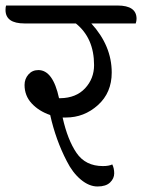

<svg xmlns="http://www.w3.org/2000/svg" viewBox="-66 -671 515 696"><path d="M360 -651Q429 -651 429 -603Q429 -595 426 -586H265Q339 -505 339 -408Q339 -335 289 -290Q239 -245 173 -245H161Q179 -164 211.5 -116.5Q244 -69 307 -69Q329 -69 341 -75Q348 -61 348 -42.5Q348 -24 333 -9.5Q318 5 287.5 5Q257 5 227 -20Q197 -45 176 -87Q136 -164 116 -254Q75 -268 49 -296Q23 -324 23 -363Q23 -385 37 -401Q51 -417 73 -417Q126 -417 148 -315H153Q210 -316 242.5 -351Q275 -386 275 -435Q275 -533 209 -586H23Q-46 -586 -46 -635Q-46 -645 -44 -651Z"/></svg>

Font: Laila
Style: Regular
Weight: 400
Version: Version 1.301;PS 1.0;hotconv 1.0.78;makeotf.lib2.5.61930; tt